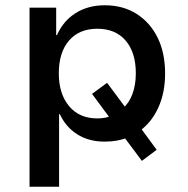

<svg xmlns="http://www.w3.org/2000/svg" viewBox="-20 -528 711 728"><path d="M92 180V-499H193V-395H196Q220 -449 267 -478.5Q314 -508 377 -508Q447 -508 498.5 -475Q550 -442 578 -384.5Q606 -327 606 -249Q606 -177 580.5 -120.5Q555 -64 509 -31L511 -46L574 40L518 82L447 -13L466 -7Q446 1 424 5Q402 9 377 9Q316 9 272.5 -19Q229 -47 207 -95H204V180ZM349 -79Q366 -79 380.5 -82Q395 -85 408 -91L400 -76L329 -172L386 -214L462 -112L446 -117Q470 -138 482.5 -172.5Q495 -207 495 -250Q495 -329 456.5 -374Q418 -419 349 -419Q280 -419 241.5 -374Q203 -329 203 -250Q203 -172 242 -125.5Q281 -79 349 -79Z"/></svg>

Font: Nunito Sans 7pt SemiBold
Style: Regular
Weight: 600
Designer: Vernon Adams
Foundry: Vernon Adams
Version: Version 3.101;gftools[0.9.27]